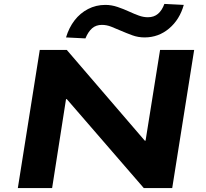

<svg xmlns="http://www.w3.org/2000/svg" viewBox="-20 -960 1051 980"><path d="M71 0 183 -705H321L719 -242H723L797 -705H971L859 0H714L321 -454H317L246 0ZM416 -764 317 -769Q332 -819 360.5 -856Q389 -893 429.5 -914Q470 -935 518 -935Q549 -935 580 -924.5Q611 -914 639 -901Q665 -889 688.5 -880.5Q712 -872 735 -872Q766 -872 786.5 -889.5Q807 -907 819 -940L918 -935Q897 -860 843 -814.5Q789 -769 718 -769Q685 -769 655 -780Q625 -791 595 -804Q570 -815 547 -824Q524 -833 500 -833Q470 -833 450 -815.5Q430 -798 416 -764Z"/></svg>

Font: Nunito Sans 7pt Expanded ExtraBold
Style: Italic
Weight: 800
Width: 7
Italic angle: -9°
Designer: Vernon Adams
Foundry: Vernon Adams
Version: Version 3.101;gftools[0.9.27]